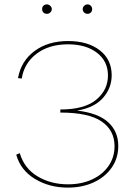

<svg xmlns="http://www.w3.org/2000/svg" viewBox="-20 -850 615 875"><path d="M519 -185Q519 -129 489 -86Q459 -43 407 -19Q355 5 289 5Q205 5 139.5 -34.5Q74 -74 54 -145L70 -152Q91 -82 151.5 -46Q212 -10 290 -10Q351 -10 399 -32Q447 -54 474.5 -93.5Q502 -133 502 -184Q502 -256 443 -296.5Q384 -337 255 -337V-351Q365 -351 418.5 -395.5Q472 -440 472 -506Q472 -571 422 -609.5Q372 -648 290 -648Q203 -648 146.5 -605Q90 -562 79 -492L62 -494Q76 -572 137.5 -617.5Q199 -663 290 -663Q380 -663 434.5 -621Q489 -579 489 -507Q489 -449 449.5 -404Q410 -359 331 -346Q427 -335 473 -293Q519 -251 519 -185ZM172 -809Q172 -818 178 -824Q184 -830 194 -830Q202 -830 209 -823.5Q216 -817 216 -809Q216 -800 209.5 -793.5Q203 -787 194 -787Q184 -787 178 -793Q172 -799 172 -809ZM357 -809Q357 -817 363.5 -823.5Q370 -830 379 -830Q388 -830 394 -823.5Q400 -817 400 -809Q400 -799 394 -793Q388 -787 379 -787Q370 -787 363.5 -793Q357 -799 357 -809Z"/></svg>

Font: Ysabeau Thin
Style: Regular
Weight: 200
Designer: Christian Thalmann (Catharsis Fonts)
Version: Version 0.003